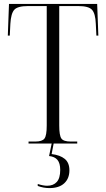

<svg xmlns="http://www.w3.org/2000/svg" viewBox="-20 -734 544 982"><path d="M126 0V-10H160Q196 -10 207.5 -25.5Q219 -41 219 -92V-703H123Q70 -703 53 -684Q36 -665 33 -612L30 -552H20L26 -714H477L483 -552H473L470 -612Q468 -665 450.5 -684Q433 -703 381 -703H283V-92Q283 -41 294 -25.5Q305 -10 342 -10H375V0ZM233 228Q202 228 173 217V207Q201 216 221 216Q253 216 270.5 196.5Q288 177 288 135Q288 101 274 84Q260 67 231 64L245 -3H255L244 54Q287 59 311 78.5Q335 98 335 137Q335 179 308.5 203.5Q282 228 233 228Z"/></svg>

Font: Noto Serif Display Condensed Light
Style: Regular
Weight: 300
Width: 3
Designer: Monotype Design Team
Foundry: Monotype Imaging Inc.
Version: Version 2.009